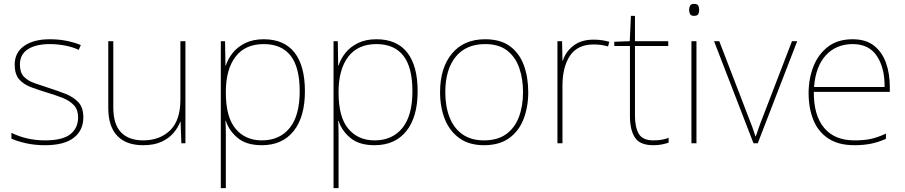

<svg xmlns="http://www.w3.org/2000/svg" viewBox="-20 -741 4683 993"><path d="M411 -134Q411 -67 361.5 -28.5Q312 10 213 10Q158 10 113 -0.5Q68 -11 39 -24V-54Q119 -15 213 -15Q304 -15 344 -47Q384 -79 384 -134Q384 -173 362.5 -196.5Q341 -220 304.5 -234.5Q268 -249 224 -262Q178 -276 139.5 -290.5Q101 -305 78.5 -331.5Q56 -358 56 -407Q56 -469 105 -503.5Q154 -538 238 -538Q285 -538 326 -529.5Q367 -521 398 -508L387 -483Q359 -497 318.5 -505Q278 -513 238 -513Q166 -513 124.5 -486.5Q83 -460 83 -407Q83 -366 103.5 -344.5Q124 -323 158.5 -311Q193 -299 233 -286Q277 -272 318 -256Q359 -240 385 -212.5Q411 -185 411 -134Z M939 -528V0H918L914 -111H912Q901 -81 877 -53Q853 -25 814.5 -7.5Q776 10 720 10Q632 10 586 -39Q540 -88 540 -182V-528H566V-186Q566 -98 606 -56.5Q646 -15 720 -15Q806 -15 859.5 -66.5Q913 -118 913 -226V-528Z M1344 -538Q1449 -538 1503 -469.5Q1557 -401 1557 -269Q1557 -136 1498.5 -63Q1440 10 1334 10Q1255 10 1210 -27Q1165 -64 1148 -116H1146Q1148 -82 1148 -49.5Q1148 -17 1148 15V232H1122V-528H1144L1146 -402H1148Q1159 -437 1184 -468Q1209 -499 1249 -518.5Q1289 -538 1344 -538ZM1344 -513Q1248 -513 1198 -447.5Q1148 -382 1148 -265V-262Q1148 -135 1198.5 -75Q1249 -15 1334 -15Q1426 -15 1478 -79Q1530 -143 1530 -269Q1530 -393 1483 -453Q1436 -513 1344 -513Z M1927 -538Q2032 -538 2086 -469.5Q2140 -401 2140 -269Q2140 -136 2081.5 -63Q2023 10 1917 10Q1838 10 1793 -27Q1748 -64 1731 -116H1729Q1731 -82 1731 -49.5Q1731 -17 1731 15V232H1705V-528H1727L1729 -402H1731Q1742 -437 1767 -468Q1792 -499 1832 -518.5Q1872 -538 1927 -538ZM1927 -513Q1831 -513 1781 -447.5Q1731 -382 1731 -265V-262Q1731 -135 1781.5 -75Q1832 -15 1917 -15Q2009 -15 2061 -79Q2113 -143 2113 -269Q2113 -393 2066 -453Q2019 -513 1927 -513Z M2712 -264Q2712 -187 2687.5 -124.5Q2663 -62 2612.5 -26Q2562 10 2483 10Q2407 10 2356.5 -26Q2306 -62 2281 -124Q2256 -186 2256 -264Q2256 -390 2317.5 -464Q2379 -538 2489 -538Q2569 -538 2618 -501.5Q2667 -465 2689.5 -403Q2712 -341 2712 -264ZM2283 -264Q2283 -191 2305 -134.5Q2327 -78 2371.5 -46.5Q2416 -15 2483 -15Q2553 -15 2597.5 -47Q2642 -79 2663.5 -135.5Q2685 -192 2685 -264Q2685 -333 2665.5 -389.5Q2646 -446 2603 -479.5Q2560 -513 2489 -513Q2390 -513 2336.5 -447Q2283 -381 2283 -264Z M3050 -536Q3074 -536 3093.5 -533Q3113 -530 3131 -525L3125 -501Q3106 -506 3089.5 -508.5Q3073 -511 3050 -511Q2967 -511 2928 -453Q2889 -395 2889 -297V0H2863V-528H2887L2889 -427H2891Q2905 -473 2945.5 -504.5Q2986 -536 3050 -536Z M3359 -15Q3384 -15 3403 -18.5Q3422 -22 3438 -28V-3Q3422 2 3403.5 6Q3385 10 3359 10Q3289 10 3263.5 -30Q3238 -70 3238 -140V-503H3157V-525L3237 -528L3243 -659H3264V-528H3436V-503H3264V-143Q3264 -82 3284 -48.5Q3304 -15 3359 -15Z M3569 -721Q3587 -721 3591.5 -711.5Q3596 -702 3596 -690Q3596 -677 3591.5 -668Q3587 -659 3569 -659Q3554 -659 3549 -668Q3544 -677 3544 -690Q3544 -702 3549 -711.5Q3554 -721 3569 -721ZM3582 -528V0H3556V-528Z M3877 0 3673 -528H3700L3850 -138Q3863 -106 3871 -83.5Q3879 -61 3887 -36H3889Q3898 -61 3905.5 -83.5Q3913 -106 3926 -138L4076 -528H4103L3899 0Z M4390 -538Q4458 -538 4500 -505Q4542 -472 4562 -416.5Q4582 -361 4582 -291V-266H4189Q4188 -145 4242 -80Q4296 -15 4399 -15Q4447 -15 4481.5 -22Q4516 -29 4562 -50V-23Q4524 -6 4485.5 2Q4447 10 4399 10Q4316 10 4263.5 -25Q4211 -60 4186.5 -121Q4162 -182 4162 -259Q4162 -334 4187 -397.5Q4212 -461 4262.5 -499.5Q4313 -538 4390 -538ZM4390 -513Q4306 -513 4252.5 -456.5Q4199 -400 4190 -291H4555Q4556 -390 4515 -451.5Q4474 -513 4390 -513Z"/></svg>

Font: Noto Sans Myanmar UI Thin
Style: Regular
Weight: 100
Designer: Monotype Design Team
Foundry: Monotype Imaging Inc.
Version: Version 2.103; ttfautohint (v1.8.4.7-5d5b)